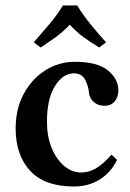

<svg xmlns="http://www.w3.org/2000/svg" viewBox="-20 -669 475 699"><path d="M261 -649Q284 -612 311 -579Q338 -546 366 -515L341 -496Q309 -516 284.5 -533.5Q260 -551 234 -579Q206 -550 182 -533Q158 -516 128 -496L103 -515Q130 -546 158.5 -579.5Q187 -613 209 -649ZM406 -87Q384 -41 343 -15.5Q302 10 249 10Q143 10 90 -47Q37 -104 37 -201Q37 -273 66.5 -327.5Q96 -382 145 -413Q194 -444 253 -444Q335 -444 373 -412.5Q411 -381 411 -340Q411 -317 398 -300.5Q385 -284 361 -284Q337 -284 321.5 -297.5Q306 -311 304 -331Q302 -355 290 -378.5Q278 -402 249 -402Q209 -402 180 -355.5Q151 -309 151 -226Q151 -172 168 -130.5Q185 -89 213.5 -65Q242 -41 275 -41Q303 -41 328.5 -55.5Q354 -70 386 -106Z"/></svg>

Font: Libertinus Serif SemiBold
Style: Regular
Weight: 600
Designer: Philipp H. Poll, Khaled Hosny
Foundry: Caleb Maclennan
Version: Version 7.051;RELEASE